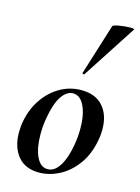

<svg xmlns="http://www.w3.org/2000/svg" viewBox="-114 -797 637 875"><g transform="rotate(15 204.5 -359.0)"><path d="M23 -139Q23 -169 28 -193Q39 -253 71.5 -300Q104 -347 150 -373Q196 -399 249 -399Q316 -399 351.5 -358.5Q387 -318 387 -250Q387 -223 381 -193Q368 -127 333.5 -80.5Q299 -34 252.5 -10Q206 14 158 14Q92 14 57.5 -28.5Q23 -71 23 -139ZM282 -149Q289 -188 289 -228Q289 -293 269.5 -334Q250 -375 216 -375Q186 -375 162.5 -340Q139 -305 127 -236Q120 -197 120 -157Q120 -92 139 -51.5Q158 -11 192 -11Q224 -11 247.5 -48Q271 -85 282 -149ZM233 -476 308 -716Q309 -722 337 -727Q365 -732 389 -732Q412 -732 408 -727L243 -473Q242 -470 236.5 -472Q231 -474 233 -476Z"/></g></svg>

Font: Cormorant Garamond
Style: Bold Italic
Weight: 700
Italic angle: -10°
Designer: Christian Thalmann (Catharsis Fonts)
Foundry: Catharsis Fonts
Version: Version 4.000